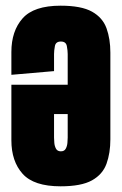

<svg xmlns="http://www.w3.org/2000/svg" viewBox="-20 -649 428 675"><path d="M193 6Q99 6 59.5 -38Q20 -82 20 -156V-351H218V-459Q218 -471 215 -487Q212 -503 194 -503Q176 -503 173 -487Q170 -471 170 -459V-399L20 -386V-466Q20 -540 59.5 -584.5Q99 -629 193 -629Q266 -629 303.5 -608Q341 -587 354.5 -549.5Q368 -512 368 -464V-159Q368 -111 354.5 -73.5Q341 -36 303.5 -15Q266 6 193 6ZM194 -117Q206 -117 211 -126Q216 -135 217 -146.5Q218 -158 218 -165V-248H170V-165Q170 -158 171 -146.5Q172 -135 177 -126Q182 -117 194 -117Z"/></svg>

Font: Smooch Sans Black
Style: Regular
Weight: 900
Designer: Robert E. Leuschke
Foundry: Robert E. Leuschke
Version: Version 1.010; ttfautohint (v1.8.3)